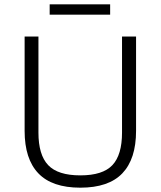

<svg xmlns="http://www.w3.org/2000/svg" viewBox="-20 -859 744 889"><path d="M352 10Q221 10 157.5 -56.5Q94 -123 94 -253V-690H158V-245Q158 -142 203 -94.5Q248 -47 352 -47Q456 -47 500.5 -94.5Q545 -142 545 -245V-690H610V-253Q610 -123 546.5 -56.5Q483 10 352 10ZM210 -791V-839H490V-791Z"/></svg>

Font: Mozilla Text ExtraLight
Style: Regular
Weight: 200
Designer: Studio DRAMA
Foundry: Studio DRAMA
Version: Version 1.000